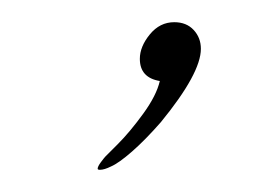

<svg xmlns="http://www.w3.org/2000/svg" viewBox="-20 -71 232 173"><path d="M70 82Q68 82 68 81Q68 79 71 75Q74 71 75 70Q75 70 86 59Q97 48 109 31.5Q121 15 124 2Q106 -1 106 -18Q106 -29 115 -40Q124 -51 137 -51Q148 -51 154.5 -44Q161 -37 161 -27Q161 -5 125 39Q111 55 99 65.5Q87 76 80 79Q74 82 70 82Z"/></svg>

Font: Corinthia
Style: Regular
Weight: 400
Designer: Robert E. Leuschke
Foundry: Robert E. Leuschke
Version: Version 1.013; ttfautohint (v1.8.3)